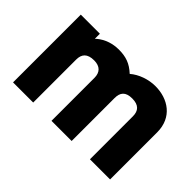

<svg xmlns="http://www.w3.org/2000/svg" viewBox="-89 -773 1024 1024"><g transform="rotate(45 422.5 -261.5)"><path d="M59 0H211V-324C211 -365 231 -389 282 -389C327 -389 349 -365 349 -324V0H501V-324C501 -365 519 -389 569 -389C619 -389 639 -365 639 -324V0H791V-355C791 -468 706 -523 610 -523C559 -523 504 -504 467 -472C426 -510 388 -523 334 -523C270 -523 226 -495 203 -473V-511H59Z"/></g></svg>

Font: Finlandica
Style: Bold
Weight: 700
Designer: Niklas Ekholm, Juho Hiilivirta, Jaakko Suomalainen
Foundry: Helsinki Type Studio
Version: Version 2.000;Glyphs 3.2 (3202)